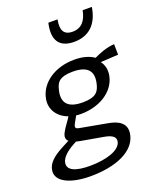

<svg xmlns="http://www.w3.org/2000/svg" viewBox="-217 -913 1017 1236"><g transform="rotate(-20 292.0 -295.0)"><path d="M264.5 -182C390 -182 499 -246.5 519.5 -351C528 -394 516 -429 498 -452L619 -459L618 -531.5C567 -529 511 -507 476.5 -489.5C443 -513.5 396.5 -525.5 343 -525.5C208 -525.5 105.5 -453.5 86 -352.5C72 -282.5 111 -221.5 183 -195.5L171 -177C154.5 -152.5 121.5 -111.5 116 -84C113.5 -69.5 117.5 -57.5 128.5 -47.5L74 -19C8 16.5 -26 50 -34 91.5C-50 173 54 216 185.5 216C358 216 495 160 516.5 50C532 -29.5 467.5 -55 413 -65.5L219.5 -101C200.5 -104.5 193.5 -112 204.5 -135L231.5 -184C242 -182.5 253 -182 264.5 -182ZM61 77.5C69.5 34.5 122 0 172.5 -26C180.5 -24 190 -22 200 -20L353 7C406.5 16.5 431 34.5 425 65.5C414 123 313.5 152 205 152C108 152 51 128.5 61 77.5ZM181 -366C188.5 -405.5 202 -426 217.5 -436.5C232.5 -447 258 -456.5 306.5 -456.5C409.5 -456.5 441.5 -411 427 -338.5C419.5 -299 405.5 -278.5 390.5 -268C375.5 -257.5 350 -248 301 -248C198.5 -248 167 -293.5 181 -366ZM267.5 -806C241.5 -694.5 280 -633 383 -633C485.5 -633 548 -694.5 565.5 -806H502.5C489 -738 457 -698 395.5 -698C333.5 -698 317 -738 330.5 -806Z"/></g></svg>

Font: Monaspace Argon
Style: Italic
Weight: 400
Italic angle: -11°
Designer: Riley Cran & the Lettermatic Team
Foundry: Lettermatic
Version: Version 1.101 (Monaspace Argon)